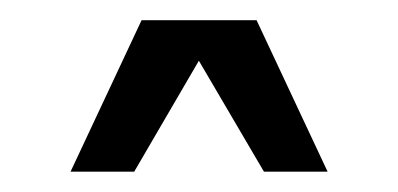

<svg xmlns="http://www.w3.org/2000/svg" viewBox="-20 -750 394 190"><path d="M49.8 -580.1 120.1 -730H233.9L304.2 -580.1H241.2L176.8 -689.9L112.8 -580.1Z"/></svg>

Font: Uncut Sans
Style: Regular
Weight: 400
Designer: Kasper Nordkvist
Foundry: UNCUT.wtf
Version: Version 1.304;Glyphs 3.2 (3246)